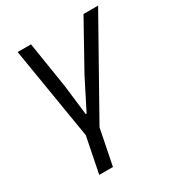

<svg xmlns="http://www.w3.org/2000/svg" viewBox="-172 -625 862 934"><g transform="rotate(-30 259.5 -158.0)"><path d="M112 200H189L229 0L519 -516H437L293 -257L208 -89H203L183 -257L142 -516H67L152 0Z"/></g></svg>

Font: Braiins Sans
Style: Italic
Weight: 400
Italic angle: -11.31°
Designer: Mike Abbink, Paul van der Laan, Pieter van Rosmalen, Jiri Chlebus, Lubos Buracinsky
Foundry: Bold Monday, Sudetype
Version: Version 1.000;hotconv 1.0.109;makeotfexe 2.5.65596